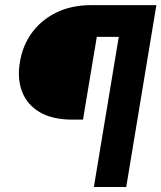

<svg xmlns="http://www.w3.org/2000/svg" viewBox="-20 -748 645 768"><path d="M355.5 0 455.1 -600.6H367.2L312 -269.5H269.5Q189.5 -269.5 138.9 -299.3Q88.4 -329.1 68.4 -381.1Q48.3 -433.1 59.6 -499Q69.8 -564.5 106.9 -616Q144 -667.5 204.6 -697.5Q265.1 -727.5 345.7 -727.5H605.5L484.9 0Z"/></svg>

Font: Inter Display ExtraBold
Style: Italic
Weight: 800
Italic angle: -9.39999°
Designer: Rasmus Andersson
Foundry: rsms
Version: Version 4.000;git-a52131595